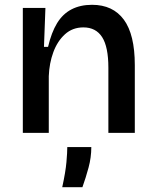

<svg xmlns="http://www.w3.org/2000/svg" viewBox="-20 -553 648 799"><path d="M75 0V-320V-520H169L163 -358H180Q194 -418 217.5 -456.5Q241 -495 277.5 -514Q314 -533 363 -533Q450 -533 495.5 -471Q541 -409 541 -282V0H431V-271Q431 -358 405 -398.5Q379 -439 327 -439Q282 -439 250.5 -410.5Q219 -382 202 -336Q185 -290 183 -236V0ZM239 226Q253 162 256.5 121.5Q260 81 260 59H360Q360 102 348.5 144.5Q337 187 323 226Z"/></svg>

Font: Bricolage Grotesque 96pt ExtraBold Medium
Style: Regular
Weight: 500
Version: Version 1.001;gftools[0.9.33.dev8+g029e19f]